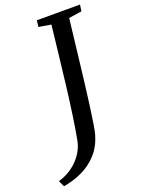

<svg xmlns="http://www.w3.org/2000/svg" viewBox="-258 -816 775 1055"><g transform="rotate(-20 130.0 -289.0)"><path d="M-74 165 -90.5 129.5Q-43.5 115.5 -7.8 89Q28 62.5 51 27.5Q74 -7.5 81 -45.5Q93 -108.5 104.2 -187.2Q115.5 -266 126 -352.8Q136.5 -439.5 146.2 -526.8Q156 -614 165 -693.5L93 -705.5L98 -743H350L345 -705.5L269 -694Q258 -600 247.8 -511.2Q237.5 -422.5 228.2 -344.5Q219 -266.5 210.5 -204Q202 -141.5 195.2 -99.2Q188.5 -57 183 -39.5Q164.5 22.5 126.2 64.5Q88 106.5 36.2 131Q-15.5 155.5 -74 165Z"/></g></svg>

Font: Merriweather 48pt
Style: Italic
Weight: 400
Italic angle: -7.8°
Version: Version 2.101